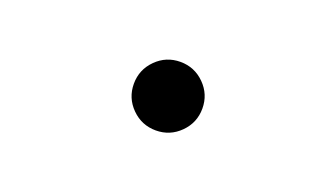

<svg xmlns="http://www.w3.org/2000/svg" viewBox="-35 -686 1070 611"><g transform="rotate(20 500.0 -380.0)"><path d="M418 -462Q452 -496 500 -496Q548 -496 582 -462Q616 -428 616 -380Q616 -332 582 -298Q548 -264 500 -264Q452 -264 418 -298Q384 -332 384 -380Q384 -428 418 -462Z"/></g></svg>

Font: Noto Sans S Chinese Medium
Style: Regular
Weight: 500
Designer: Ryoko NISHIZUKA  (kana & ideographs); Paul D. Hunt (Latin, Greek & Cyrillic); Wenlong ZHANG  (bopomofo); Sandoll Communi
Foundry: Adobe Systems Incorporated
Version: Version 1.000;PS 1;hotconv 1.0.78;makeotf.lib2.5.61930